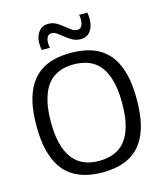

<svg xmlns="http://www.w3.org/2000/svg" viewBox="-132 -1009 955 1117"><g transform="rotate(-15 345.5 -450.5)"><path d="M345 -60Q379 -60 411 -68Q443 -76 470 -95Q497 -114 517 -147Q537 -180 548.5 -230Q560 -280 560 -350Q560 -420 548.5 -470.5Q537 -521 517 -554Q497 -587 470 -606Q443 -625 411 -633Q379 -641 345 -641Q311 -641 279.5 -633Q248 -625 221 -606Q194 -587 174 -553.5Q154 -520 142.5 -470Q131 -420 131 -349Q131 -280 142.5 -231Q154 -182 174 -148.5Q194 -115 221 -95.5Q248 -76 279.5 -68Q311 -60 345 -60ZM345 10Q294 10 249 -1Q204 -12 166 -36.5Q128 -61 101 -102.5Q74 -144 59 -205Q44 -266 44 -350Q44 -434 58.5 -495Q73 -556 100 -597.5Q127 -639 164.5 -664Q202 -689 247.5 -699.5Q293 -710 345 -710Q397 -710 443 -699.5Q489 -689 526.5 -664.5Q564 -640 591 -599Q618 -558 633 -497Q648 -436 648 -352Q648 -267 633.5 -205Q619 -143 591.5 -101.5Q564 -60 526.5 -35.5Q489 -11 443.5 -0.5Q398 10 345 10ZM188 -770Q186 -780 185 -791Q184 -802 184 -812Q184 -850 204.5 -878.5Q225 -907 264 -907Q291 -907 311.5 -895Q332 -883 350 -868Q368 -853 385 -841Q402 -829 420 -829Q432 -829 439.5 -836Q447 -843 450.5 -855.5Q454 -868 454 -884Q454 -891 453.5 -898Q453 -905 451 -911H501Q503 -901 503.5 -890Q504 -879 504 -869Q504 -830 484 -801Q464 -772 423 -772Q397 -772 375.5 -784Q354 -796 336 -810.5Q318 -825 301.5 -837Q285 -849 268 -849Q251 -849 242.5 -835.5Q234 -822 234 -797Q234 -790 235 -783Q236 -776 238 -770Z"/></g></svg>

Font: Georama ExtraCondensed Thin
Style: Regular
Weight: 400
Version: Version 1.001